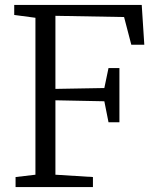

<svg xmlns="http://www.w3.org/2000/svg" viewBox="-20 -763 642 783"><path d="M124.5 -50.5V-690.5L38 -702V-743H558L568.5 -580.5H515.5L486 -693.5L206 -698.5V-400.5L405.5 -404L422.5 -485.5H467V-264.5H422.5L405.5 -350L206 -354V-50.5L359 -41V0H43.5V-41Z"/></svg>

Font: Merriweather 28pt Light
Style: Regular
Weight: 300
Version: Version 2.100